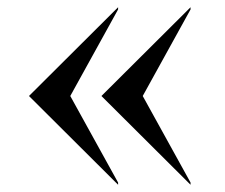

<svg xmlns="http://www.w3.org/2000/svg" viewBox="-20 -500 620 530"><path d="M306 4V10L60 -235L306 -480V-474L174 -235ZM506 4V10L260 -235L506 -480V-474L374 -235Z"/></svg>

Font: Redaction
Style: Regular
Weight: 400
Designer: Jeremy Mickel / Forest Young
Foundry: MCKL
Version: Version 2.001; Redaction